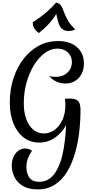

<svg xmlns="http://www.w3.org/2000/svg" viewBox="-20 -1120 727 1469"><path d="M524 -263Q508 -192 472 -139.5Q436 -87 387 -58Q338 -29 280 -29Q213 -29 162 -67.5Q111 -106 83 -175Q55 -244 55 -335Q55 -436 83 -521.5Q111 -607 161 -671Q211 -735 278 -770.5Q345 -806 424 -806Q515 -806 568.5 -759.5Q622 -713 622 -633Q622 -589 604 -554.5Q586 -520 554 -500.5Q522 -481 480 -481Q443 -481 410 -496.5Q377 -512 357 -539Q370 -535 382.5 -533.5Q395 -532 408 -532Q461 -532 495.5 -564Q530 -596 530 -645Q530 -690 499 -719Q468 -748 419 -748Q368 -748 322 -714Q276 -680 240 -621.5Q204 -563 183 -488Q162 -413 162 -330Q162 -261 181 -209Q200 -157 234.5 -128Q269 -99 315 -99Q362 -99 399.5 -127.5Q437 -156 458.5 -204.5Q480 -253 480 -314Q480 -339 477 -364ZM280 271Q355 271 401 203.5Q447 136 467.5 16.5Q488 -103 488 -260Q488 -286 485 -312.5Q482 -339 477 -364Q484 -365 495.5 -365.5Q507 -366 514 -366Q561 -366 578.5 -346Q596 -326 596 -280Q596 -196 586 -109.5Q576 -23 553 55.5Q530 134 492.5 195.5Q455 257 399.5 293Q344 329 269 329Q198 329 154 302Q110 275 90 233Q70 191 70 148Q70 110 83.5 80Q97 50 120.5 33Q144 16 173 16Q185 16 198.5 20Q212 24 225 33Q209 55 195.5 86.5Q182 118 182 159Q182 204 204 237.5Q226 271 280 271ZM277 -867Q271 -872 260 -881.5Q249 -891 240 -907.5Q231 -924 230 -949Q288 -986 333 -1024.5Q378 -1063 409 -1100Q430 -1096 441 -1084Q452 -1072 459.5 -1053Q467 -1034 477 -1009Q487 -984 505 -955Q523 -926 556 -894Q546 -890 534.5 -886.5Q523 -883 504 -883Q474 -883 455.5 -898Q437 -913 425 -953Q413 -993 401 -1067L422 -1034Q406 -1005 387.5 -979Q369 -953 343 -926Q317 -899 277 -867Z"/></svg>

Font: Merienda
Style: Regular
Weight: 400
Designer: Eduardo Rodriguez Tunni
Foundry: Eduardo Rodriguez Tunni
Version: Version 2.001